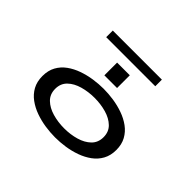

<svg xmlns="http://www.w3.org/2000/svg" viewBox="-180 -1162 1460 1460"><g transform="rotate(45 550.0 -431.5)"><path d="M552 11Q500.5 11 444.8 2.8Q389 -5.5 337.2 -24Q285.5 -42.5 244 -72.8Q202.5 -103 178.2 -147.2Q154 -191.5 154 -251Q154 -311 178.2 -355Q202.5 -399 244 -429Q285.5 -459 337.2 -477.2Q389 -495.5 444.5 -503.8Q500 -512 552 -512Q604 -512 659.5 -503.8Q715 -495.5 766.5 -477.2Q818 -459 859.5 -428.8Q901 -398.5 925.2 -354.5Q949.5 -310.5 949.5 -251Q949.5 -191.5 925.2 -147.2Q901 -103 859.5 -72.8Q818 -42.5 766.5 -24Q715 -5.5 659.5 2.8Q604 11 552 11ZM552 -86.5Q619.5 -86.5 678.8 -103.8Q738 -121 775 -157.2Q812 -193.5 812 -251Q812 -308.5 775 -344.5Q738 -380.5 678.5 -397.5Q619 -414.5 552 -414.5Q485.5 -414.5 425.8 -397.5Q366 -380.5 328.8 -344.5Q291.5 -308.5 291.5 -251Q291.5 -193.5 328.8 -157.2Q366 -121 425.5 -103.8Q485 -86.5 552 -86.5ZM483.5 -725H620V-588H483.5ZM288 -803V-874H816V-803Z"/></g></svg>

Font: Trispace Expanded Medium
Style: Regular
Weight: 500
Width: 7
Designer: Tyler Finck
Foundry: Etcetera Type Company
Version: Version 1.210; ttfautohint (v1.8.3)